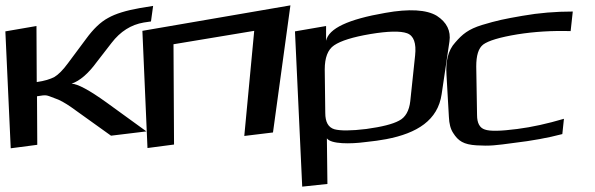

<svg xmlns="http://www.w3.org/2000/svg" viewBox="-76 -518 2218 716"><path d="M-36 35 63 22 62 -159C99 -165 95 -164 127 -152C146 -146 167 -134 190 -118L338 -12L470 -28L321 -136C257 -182 214 -205 191 -206C221 -216 253 -243 285 -287L340 -358C373 -401 413 -426 460 -434L487 -438L495 -496L446 -488C395 -479 355 -467 327 -451C299 -436 272 -410 245 -373L178 -283C159 -257 142 -240 127 -231C112 -223 90 -216 61 -212L60 -421L-56 -401Z M942 -24 1007 -498 455 -403 474 34 573 21 571 -353 872 -403 835 -11Z M1285 12C1316 9 1342 5 1364 1C1480 -21 1557 -70 1571 -167L1600 -363C1606 -403 1590 -435 1553 -459C1515 -482 1450 -486 1361 -470C1222 -446 1150 -412 1140 -366V-421L1024 -401L1051 178L1145 168L1143 -2C1159 20 1232 19 1285 12ZM1454 -141C1450 -105 1436 -80 1412 -68C1388 -55 1348 -45 1290 -37C1233 -30 1193 -30 1171 -36C1148 -43 1137 -63 1137 -97L1135 -259C1135 -302 1146 -333 1170 -349C1195 -366 1240 -380 1305 -391C1371 -402 1417 -403 1442 -394C1467 -385 1477 -357 1472 -311Z M2021 -18 2027 -75C1966 -57 1908 -44 1853 -37C1791 -29 1751 -28 1732 -35C1713 -41 1703 -59 1703 -89L1700 -270C1700 -311 1708 -338 1726 -352C1745 -366 1787 -379 1854 -390C1917 -400 1983 -404 2052 -402L2060 -475C1997 -475 1934 -470 1872 -459C1803 -447 1779 -442 1722 -425C1670 -409 1648 -390 1622 -360C1594 -330 1586 -288 1589 -240L1598 -82C1599 -57 1604 -37 1614 -22C1633 8 1653 21 1701 24C1752 27 1773 24 1840 15C1908 7 1968 -4 2021 -18Z"/></svg>

Font: Gamestation Warped
Style: Regular
Weight: 400
Designer: Jonas Hecksher
Foundry: Jonas Hecksher, Playtypeª, e-types AS
Version: Version 1.003